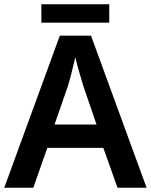

<svg xmlns="http://www.w3.org/2000/svg" viewBox="-20 -885 712 905"><path d="M495 -865H175V-778H495ZM534 0H671L409 -717H262L0 0H137L203 -188H467ZM374 -476 435 -298H237L299 -476C309 -508 325 -570 335 -615C343 -580 366 -500 374 -476Z"/></svg>

Font: Noto Sans Khmer UI SemiBold
Style: Regular
Weight: 600
Designer: Danh Hong and the Monotype Design Team
Foundry: Monotype Imaging Inc.
Version: Version 2.002